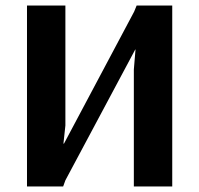

<svg xmlns="http://www.w3.org/2000/svg" viewBox="-20 -670 716 690"><path d="M599 -650V0H461V-420L467 -492H466L215 -22L207 0H77V-650H215V-219L208 -154H210L462 -628L471 -650Z"/></svg>

Font: ArsenalBold
Style: Bold
Weight: 700
Designer: Andrij Shevchenko
Foundry: Stairsfor.com
Version: Version 1.000